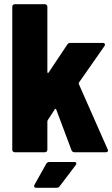

<svg xmlns="http://www.w3.org/2000/svg" viewBox="-20 -720 531 908"><path d="M50 0H192C199 0 204 -5 204 -12V-146C204 -148 205 -150 206 -152L239 -203C241 -206 245 -206 246 -202L318 -10C320 -4 325 0 332 0H480C487 0 491 -3 491 -8C491 -10 490 -12 489 -14L353 -322C352 -324 352 -327 353 -329L474 -502C479 -510 476 -517 466 -517H312C306 -517 301 -514 298 -509L210 -377C208 -373 204 -375 204 -379V-688C204 -695 199 -700 192 -700H50C43 -700 38 -695 38 -688V-12C38 -5 43 0 50 0ZM151 168H248C254 168 258 166 262 161L338 61C340 58 341 56 341 53C341 49 338 46 331 46H214C208 46 202 49 199 54L143 154C139 162 142 168 151 168Z"/></svg>

Font: Barlow Semi Condensed ExtraBold
Style: Regular
Weight: 800
Width: 4
Designer: Jeremy Tribby
Foundry: Tribby Type
Version: Version 1.422;hotconv 1.0.109;makeotfexe 2.5.65596